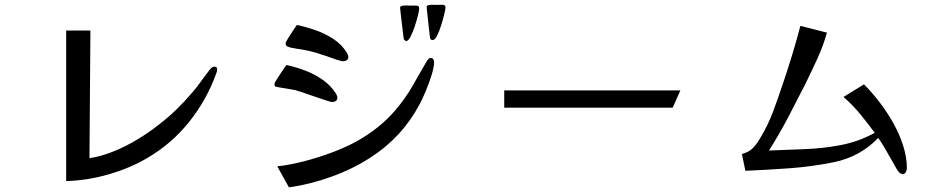

<svg xmlns="http://www.w3.org/2000/svg" viewBox="-20 -804 4040 824"><path d="M912 -506Q912 -502 911 -497.5Q910 -493 908 -489Q868 -377 793 -282.5Q718 -188 614 -127Q538 -82 445.5 -55.5Q353 -29 264 -27V-673H368L364 -125Q415 -133 468 -154.5Q521 -176 570.5 -206Q620 -236 659 -267Q700 -298 736.5 -333.5Q773 -369 806 -408Q826 -431 844 -456.5Q862 -482 881 -506Q885 -511 890 -514.5Q895 -518 901 -518Q912 -518 912 -506Z M1428 -384Q1428 -375 1421 -370.5Q1414 -366 1406 -366Q1402 -366 1386 -371Q1370 -376 1354 -381.5Q1338 -387 1332 -389Q1311 -396 1290 -403.5Q1269 -411 1248 -417Q1240 -419 1221 -422Q1202 -425 1184 -428Q1166 -431 1161 -433H1162Q1158 -435 1158 -443Q1158 -448 1169 -465.5Q1180 -483 1192.5 -501Q1205 -519 1209 -525Q1248 -517 1289 -501.5Q1330 -486 1365 -461.5Q1400 -437 1422 -402Q1424 -398 1426 -393.5Q1428 -389 1428 -384ZM1843 -537Q1843 -516 1832 -481Q1821 -446 1806.5 -411.5Q1792 -377 1781 -357Q1706 -215 1570 -128Q1495 -79 1402 -45.5Q1309 -12 1220 0L1170 -90Q1223 -96 1283.5 -111.5Q1344 -127 1403 -149Q1462 -171 1508 -196Q1557 -223 1600.5 -257.5Q1644 -292 1680 -335Q1720 -382 1750 -434.5Q1780 -487 1810 -539Q1813 -544 1817.5 -549.5Q1822 -555 1829 -555Q1837 -555 1840 -549Q1843 -543 1843 -537ZM1475 -559Q1475 -550 1468 -545.5Q1461 -541 1453 -541Q1447 -541 1429 -546.5Q1411 -552 1392.5 -559Q1374 -566 1366 -568Q1338 -578 1310.5 -584.5Q1283 -591 1253 -595Q1245 -597 1234 -598.5Q1223 -600 1215 -604Q1209 -607 1207.5 -609Q1206 -611 1206 -618Q1206 -623 1216.5 -640Q1227 -657 1238.5 -674Q1250 -691 1254 -697Q1292 -689 1334 -674.5Q1376 -660 1412 -636Q1448 -612 1469 -577Q1471 -573 1473 -568.5Q1475 -564 1475 -559ZM1779 -767Q1779 -759 1773.5 -737Q1768 -715 1759.5 -689.5Q1751 -664 1741.5 -646Q1732 -628 1724 -628Q1718 -628 1713 -636Q1713 -636 1710.5 -655Q1708 -674 1705 -700Q1702 -726 1699.5 -747Q1697 -768 1697 -771Q1697 -779 1713 -780Q1729 -781 1734 -780H1764Q1772 -780 1775.5 -777.5Q1779 -775 1779 -767ZM1892 -773Q1892 -765 1886.5 -742.5Q1881 -720 1873 -694.5Q1865 -669 1855.5 -650.5Q1846 -632 1837 -632Q1830 -632 1826 -639Q1826 -639 1823.5 -658Q1821 -677 1818.5 -703Q1816 -729 1813.5 -750Q1811 -771 1811 -774Q1811 -780 1820 -782Q1829 -784 1839.5 -783.5Q1850 -783 1854 -783Q1862 -783 1877 -783.5Q1892 -784 1892 -773Z M2900 -416 2867 -342H2144V-416Z M3872 -81Q3872 -74 3867.5 -65.5Q3863 -57 3854 -57Q3848 -57 3842.5 -61.5Q3837 -66 3834 -70Q3827 -80 3821.5 -90.5Q3816 -101 3810 -111Q3795 -137 3780.5 -162.5Q3766 -188 3749 -212Q3671 -131 3559 -108Q3466 -89 3370 -82Q3274 -75 3179 -71L3164 -143Q3193 -151 3209 -166.5Q3225 -182 3240 -207Q3275 -264 3298.5 -327Q3322 -390 3343 -454Q3363 -513 3381 -572.5Q3399 -632 3415 -693L3529 -664Q3513 -607 3488 -552.5Q3463 -498 3437 -445Q3400 -372 3362 -299.5Q3324 -227 3280 -158Q3357 -161 3435 -164Q3513 -167 3589 -181.5Q3665 -196 3734 -234Q3704 -275 3671.5 -314.5Q3639 -354 3600 -388L3688 -442Q3721 -409 3753.5 -367Q3786 -325 3813 -277Q3840 -229 3856 -179Q3872 -129 3872 -81Z"/></svg>

Font: Kaisei Opti Medium
Style: Regular
Weight: 500
Designer: Font-Kai, 金井和夫
Foundry: KAZUO KANAI
Version: Version 5.003